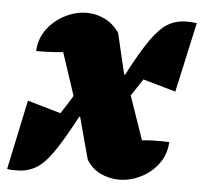

<svg xmlns="http://www.w3.org/2000/svg" viewBox="-55 -543 634 597"><g transform="rotate(5 262.0 -244.0)"><path d="M483 -120Q481 -81 459 -51.5Q437 -22 404 -6Q371 10 337 10Q307 10 279.5 -3Q252 -16 235 -44L200 -174H197Q158 -100 130.5 -60.5Q103 -21 77 -6Q51 9 19 9Q12 9 4 9Q-4 9 -12 7L34 -210L138 -180Q147 -194 155.5 -207Q164 -220 174 -237L130 -370Q97 -366 46 -366Q48 -406 70.5 -435.5Q93 -465 126 -481.5Q159 -498 193 -498Q223 -498 250 -484.5Q277 -471 295 -444L325 -317H328Q366 -390 393.5 -429Q421 -468 446.5 -483Q472 -498 505 -498Q517 -498 536 -496L488 -278L386 -307Q377 -293 368.5 -280.5Q360 -268 351 -254L398 -118Q433 -122 483 -120Z"/></g></svg>

Font: Piazzolla ExtraBold
Style: Italic
Weight: 800
Italic angle: -11.3°
Designer: Juan Pablo del Peral
Foundry: Huerta Tipografica
Version: Version 1.330